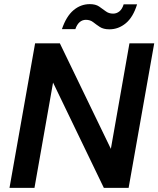

<svg xmlns="http://www.w3.org/2000/svg" viewBox="-20 -910 767 930"><path d="M26 0 150 -700H270L517 -189L607 -700H727L603 0H483L237 -510L147 0ZM280 -769Q301 -831 336 -860.5Q371 -890 415 -890Q443 -890 460 -878.5Q477 -867 492 -855.5Q507 -844 528 -844Q545 -844 558.5 -855Q572 -866 579 -889H644Q625 -827 589.5 -797.5Q554 -768 510 -768Q481 -768 463.5 -779.5Q446 -791 431.5 -802.5Q417 -814 396 -814Q379 -814 366 -803Q353 -792 345 -769Z"/></svg>

Font: DM Sans 16pt SemiBold
Style: Italic
Weight: 600
Italic angle: -10°
Version: Version 4.004;gftools[0.9.30]